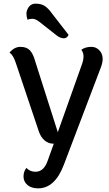

<svg xmlns="http://www.w3.org/2000/svg" viewBox="-20 -779 599 1053"><path d="M356 -588Q348 -569 330 -569Q312 -569 293 -583L195 -660Q174 -676 158 -676Q142 -676 131 -671Q125 -688 125 -703Q125 -718 132 -731Q146 -759 175.5 -759Q205 -759 225 -746.5Q245 -734 269 -700ZM430 -428Q438 -450 438 -470.5Q438 -491 426 -506Q448 -522 481 -522Q514 -522 534 -491Q543 -476 543 -455.5Q543 -435 533 -409L330 125Q281 254 189 254Q152 254 130.5 235.5Q109 217 109 189Q109 161 125 142Q144 163 175 163Q221 163 242 101L275 9Q274 9 272 9Q246 9 224.5 -9Q203 -27 192 -61L67 -433Q52 -479 32 -490Q58 -522 92 -522Q126 -522 144 -503Q162 -484 173 -443L297 -54Z"/></svg>

Font: Laila Medium
Style: Regular
Weight: 500
Designer: Hitesh Malaviya
Foundry: Indian Type Foundry
Version: Version 1.302;PS 1.0;hotconv 1.0.78;makeotf.lib2.5.61930; tt